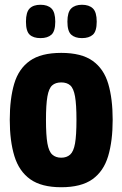

<svg xmlns="http://www.w3.org/2000/svg" viewBox="-20 -776 514 806"><path d="M21 -273Q21 -361 39.5 -424Q58 -487 105 -520.5Q152 -554 237 -554Q322 -554 369 -520.5Q416 -487 434.5 -424Q453 -361 453 -273Q453 -184 434 -120.5Q415 -57 368 -23.5Q321 10 237 10Q154 10 107 -23.5Q60 -57 40.5 -120.5Q21 -184 21 -273ZM173 -273Q173 -208 179 -174Q185 -140 199.5 -127Q214 -114 237 -114Q260 -114 274.5 -127Q289 -140 295 -174Q301 -208 301 -273Q301 -337 295 -371Q289 -405 275 -417.5Q261 -430 237 -430Q213 -430 199 -417.5Q185 -405 179 -371Q173 -337 173 -273ZM324 -616Q295 -616 279 -630.5Q263 -645 263 -685Q263 -725 279 -740.5Q295 -756 324 -756Q354 -756 370 -740.5Q386 -725 386 -685Q386 -645 370 -630.5Q354 -616 324 -616ZM150 -616Q120 -616 104.5 -630.5Q89 -645 89 -685Q89 -725 104.5 -740.5Q120 -756 150 -756Q180 -756 196 -740.5Q212 -725 212 -685Q212 -645 196 -630.5Q180 -616 150 -616Z"/></svg>

Font: Georama SemiCondensed
Style: Bold
Weight: 700
Width: 4
Designer: Jean-Baptiste Levee
Foundry: Production Type
Version: Version 1.000